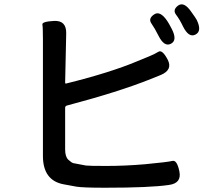

<svg xmlns="http://www.w3.org/2000/svg" viewBox="-20 -849 1040 899"><path d="M472 30Q368 30 338 25Q308 20 278 14Q181 -4 181 -119V-666Q181 -720 178.5 -734Q176 -748 233 -751Q291 -754 290 -693L285 -462Q285 -457 290 -458Q496 -509 622 -562Q650 -574 678 -585Q703 -595 721.5 -606.5Q740 -618 765 -570Q790 -522 733 -498L686 -479Q536 -419 294 -355Q285 -353 285 -344V-149Q285 -115 300 -101Q315 -87 324 -85Q353 -79 382 -74Q395 -72 478 -72Q565 -72 659 -80Q765 -90 787 -95.5Q809 -101 820 -46Q831 9 771 17Q683 30 472 30ZM780 -644Q749 -628 722 -682Q705 -716 689 -739Q673 -762 701 -781Q729 -801 763 -751Q770 -741 784 -714Q812 -660 780 -644ZM895 -687Q864 -671 837 -725Q822 -757 804.5 -780Q787 -803 814 -823Q842 -843 876 -793Q897 -764 901 -756Q927 -703 895 -687Z"/></svg>

Font: Resource Han Rounded TW Medium
Style: Regular
Weight: 500
Designer: Cyano Hao (round all glyphs); Ryoko NISHIZUKA 西塚涼子 (kana, bopomofo & ideographs); Paul D. Hunt (Latin, Greek & Cyrillic)
Foundry: Cyano Hao
Version: 0.990